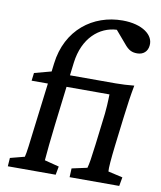

<svg xmlns="http://www.w3.org/2000/svg" viewBox="-90 -893 809 964"><g transform="rotate(10 315.0 -410.5)"><path d="M16 0H260L268 -43L194 -62C198 -106 203 -165 213 -246L237 -444H456C455 -415 455 -371 444 -293L431 -186C422 -113 417 -83 411 -62L333 -45L331 0H584L592 -45L518 -62C516 -80 520 -125 528 -194L546 -342C555 -414 561 -456 571 -509C540 -506 508 -504 478 -504H244L252 -570C268 -698 348 -766 436 -770L489 -708C513 -678 531 -671 557 -671C588 -671 609 -690 612 -720C619 -774 559 -821 457 -821C307 -821 176 -724 155 -548L150 -507L64 -484L59 -444H142L116 -235C103 -128 98 -84 92 -62L19 -43Z"/></g></svg>

Font: TPK Tissa Web Medium
Style: Italic
Weight: 500
Italic angle: -7°
Designer: Jacques Le Bailly, Suppakit Chalermlarp | Katatrad Co.,Ltd.
Foundry: Jacques Le Bailly, Cadson Demak Co.,Ltd.
Version: Version 5.000;Glyphs 3.1.2 (3151)